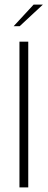

<svg xmlns="http://www.w3.org/2000/svg" viewBox="-20 -809 206 829"><path d="M64 -629H102V0H64ZM39 -696 125 -789H165L65 -696Z"/></svg>

Font: Smooch Sans Light
Style: Regular
Weight: 300
Designer: Robert E. Leuschke
Foundry: Robert E. Leuschke
Version: Version 1.010; ttfautohint (v1.8.3)